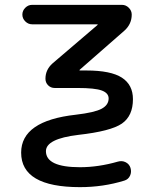

<svg xmlns="http://www.w3.org/2000/svg" viewBox="-20 -540 632 790"><path d="M292 -68Q369 -77 398 -92.5Q427 -108 427 -135Q427 -157 399 -167.5Q371 -178 299 -178H205Q189 -178 178 -189Q167 -200 167 -216Q167 -253 196 -279L381 -437Q382 -438 382 -439Q382 -440 381 -440H112Q96 -440 84 -452Q72 -464 72 -480Q72 -496 84 -508Q96 -520 112 -520H482Q498 -520 510 -508Q522 -496 522 -480Q522 -441 492 -414L308 -253Q307 -252 307 -251Q307 -250 308 -250H335Q436 -250 481.5 -220.5Q527 -191 527 -132Q527 -63 481.5 -31.5Q436 0 302 15Q169 31 169 82Q169 148 309 148Q385 148 465 125Q482 120 497 127.5Q512 135 517 151Q522 168 515 183Q508 198 492 203Q405 230 309 230Q67 230 67 88Q67 -43 292 -68Z"/></svg>

Font: Rounded Mplus 1c Medium
Style: Regular
Weight: 500
Version: Version 1.059.20150529